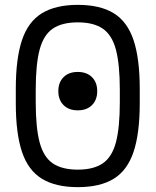

<svg xmlns="http://www.w3.org/2000/svg" viewBox="-20 -760 640 790"><path d="M300 -306Q263 -306 241.5 -327.5Q220 -349 220 -385Q220 -421 241.5 -442.5Q263 -464 300 -464Q337 -464 358.5 -442.5Q380 -421 380 -385Q380 -349 358.5 -327.5Q337 -306 300 -306ZM300 10Q209 10 152.5 -24.5Q96 -59 70.5 -135Q45 -211 45 -335V-395Q45 -519 70.5 -595Q96 -671 152.5 -705.5Q209 -740 300 -740Q392 -740 448 -705.5Q504 -671 529.5 -595Q555 -519 555 -395V-335Q555 -211 529.5 -135Q504 -59 448 -24.5Q392 10 300 10ZM300 -62Q365 -62 403 -88Q441 -114 457 -174.5Q473 -235 473 -340V-390Q473 -495 457 -555.5Q441 -616 403 -642Q365 -668 300 -668Q235 -668 197 -642Q159 -616 143 -555.5Q127 -495 127 -390V-340Q127 -235 143 -174.5Q159 -114 197 -88Q235 -62 300 -62Z"/></svg>

Font: M PLUS Code Latin Expanded
Style: Regular
Weight: 400
Width: 7
Designer: Coji Morishita
Foundry: UNDERFOREST DESIGN
Version: Version 1.002; ttfautohint (v1.8.3)